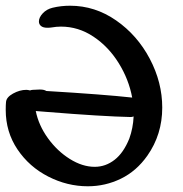

<svg xmlns="http://www.w3.org/2000/svg" viewBox="-20 -651 640 671"><path d="M225 -631Q312 -631 386 -579.5Q460 -528 503.5 -445.5Q547 -363 547 -275Q547 -181 495 -107Q457 -53 402.5 -26.5Q348 0 287 0Q215 0 148.5 -34Q82 -68 41 -129Q0 -190 0 -267Q0 -285 1 -294Q2 -311 25.5 -324Q49 -337 72 -337Q77 -337 85 -335Q91 -337 94 -337L116 -338H122Q134 -338 142 -333Q342 -321 442 -310Q430 -374 394.5 -431Q359 -488 306.5 -523Q254 -558 193 -558Q177 -558 160 -555Q155 -554 145 -554Q131 -554 123.5 -560Q116 -566 116 -576Q116 -590 129.5 -604.5Q143 -619 164 -624Q193 -631 225 -631ZM311 -68Q349 -68 380.5 -92.5Q412 -117 432 -167Q445 -203 447 -244Q441 -242 437 -242Q340 -244 142 -260L105 -263Q115 -213 147.5 -168Q180 -123 224 -95.5Q268 -68 311 -68Z"/></svg>

Font: Sedgwick Ave
Style: Regular
Weight: 400
Designer: Kevin Burke, Pedro Vergani
Foundry: Google, Inc.
Version: Version 1.000